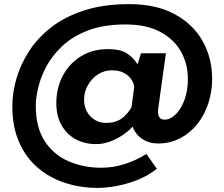

<svg xmlns="http://www.w3.org/2000/svg" viewBox="-20 -690 1091 934"><path d="M454 224Q372 224 297.5 200Q223 176 165 127Q107 78 73.5 3Q40 -72 40 -173Q40 -239 60 -308Q80 -377 122 -442Q164 -507 231 -558.5Q298 -610 392 -640Q486 -670 609 -670Q739 -670 829 -621.5Q919 -573 965.5 -490.5Q1012 -408 1012 -306Q1012 -243 993 -186Q974 -129 939 -85.5Q904 -42 855.5 -17Q807 8 749 8Q705 8 672 -14Q639 -36 625 -74Q606 -53 577.5 -33.5Q549 -14 515.5 -1.5Q482 11 448 11Q392 11 348.5 -12.5Q305 -36 279.5 -80.5Q254 -125 254 -188Q254 -262 285.5 -321.5Q317 -381 373.5 -416Q430 -451 504 -451Q569 -451 600.5 -428.5Q632 -406 649 -377L666 -431H787L750 -164Q742 -108 781 -108Q808 -108 834 -133Q860 -158 877 -203Q894 -248 894 -306Q894 -378 861 -438Q828 -498 760.5 -534.5Q693 -571 591 -571Q484 -571 408.5 -542Q333 -513 283 -466Q233 -419 205 -365.5Q177 -312 165.5 -262Q154 -212 154 -177Q154 -70 197.5 -3.5Q241 63 313.5 94.5Q386 126 473 126Q530 126 586.5 108Q643 90 692 59L743 131Q703 163 653 183.5Q603 204 551 214Q499 224 454 224ZM498 -92Q540 -92 569.5 -112Q599 -132 620 -169L633 -269Q626 -305 597 -326.5Q568 -348 525 -348Q486 -348 455.5 -327.5Q425 -307 407 -274.5Q389 -242 389 -206Q389 -157 419.5 -124.5Q450 -92 498 -92Z"/></svg>

Font: Reem Kufi SemiBold
Style: Regular
Weight: 600
Designer: Khaled Hosny
Version: Version 1.001